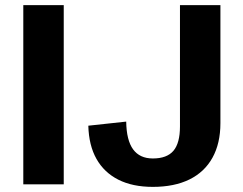

<svg xmlns="http://www.w3.org/2000/svg" viewBox="-20 -720 949 750"><path d="M229 -700V0H71V-700ZM577 10Q498 10 442.5 -18Q387 -46 357 -99Q327 -152 325 -229L473 -245Q474 -172 500 -136.5Q526 -101 577 -101Q632 -101 657.5 -131Q683 -161 683 -226V-700H841V-239Q841 -160 810 -104Q779 -48 720 -19Q661 10 577 10Z"/></svg>

Font: Pathway Extreme 28pt
Style: Bold
Weight: 700
Designer: Eduardo Rodriguez Tunni
Foundry: Eduardo Rodriguez Tunni
Version: Version 1.001;gftools[0.9.26]